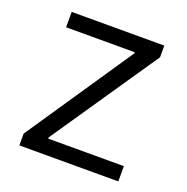

<svg xmlns="http://www.w3.org/2000/svg" viewBox="-119 -766 852 877"><g transform="rotate(20 307.0 -327.5)"><path d="M66.9 0V-57.1L417 -575.2V-580.1H83V-654.8H533.2V-598.1L180.2 -80.1V-74.2H547.9V0Z"/></g></svg>

Font: IntelOne Mono
Style: Regular
Weight: 400
Designer: Fred Shallcrass
Foundry: Frere-Jones Type LLC
Version: Version 1.200;hotconv 1.1.0;makeotfexe 2.6.0;FJTRelease1.2